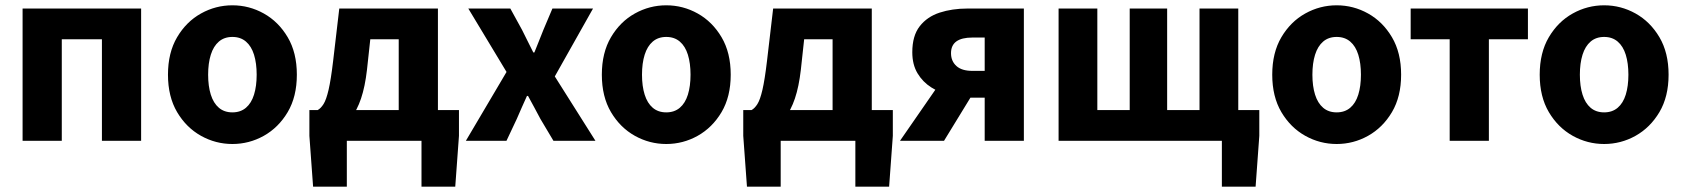

<svg xmlns="http://www.w3.org/2000/svg" viewBox="-20 -528 6313 720"><path d="M64.7 0V-496.1H509.2V0H362.2V-380.8H211.7V0Z M851.5 12Q788.8 12 733.7 -18.7Q678.6 -49.5 644.2 -107.5Q609.9 -165.6 609.9 -247.9Q609.9 -330.4 644.2 -388.5Q678.6 -446.7 733.7 -477.4Q788.8 -508.1 851.5 -508.1Q914.3 -508.1 969.3 -477.4Q1024.3 -446.7 1058.8 -388.5Q1093.2 -330.4 1093.2 -247.9Q1093.2 -165.6 1058.8 -107.5Q1024.3 -49.5 969.3 -18.7Q914.3 12 851.5 12ZM851.5 -106.6Q881.9 -106.6 902.3 -123.9Q922.7 -141.2 932.6 -173.1Q942.5 -205 942.5 -247.9Q942.5 -290.8 932.6 -322.8Q922.7 -354.7 902.3 -372.1Q881.9 -389.5 851.5 -389.5Q821.1 -389.5 800.8 -372.1Q780.5 -354.7 770.5 -322.8Q760.5 -290.8 760.5 -247.9Q760.5 -205 770.5 -173.1Q780.5 -141.2 800.8 -123.9Q821.1 -106.6 851.5 -106.6Z M1280.6 0V172H1154.1L1140.2 -18.6V-115.3H1701.1V-18.6L1687.2 172H1560.6V0ZM1475.2 -43V-380.8H1368.6L1356.1 -265.8Q1348.9 -203 1333.9 -158.6Q1318.9 -114.2 1296.3 -86.1Q1273.8 -58 1245.2 -44.4Q1216.5 -30.8 1183 -29.8L1171.4 -115.3Q1183.1 -121.7 1193.3 -137.8Q1203.5 -153.9 1212.2 -191.4Q1220.9 -228.9 1229.2 -299.1L1252.3 -496.1H1622.2V-43Z M1727 0 1879.5 -258.2 1736.1 -496.1H1893.7L1937.7 -415.9Q1948.1 -395.3 1958.7 -373.7Q1969.3 -352.1 1979.9 -331.3H1983.9Q1992.1 -352.1 2000.9 -373.7Q2009.7 -395.3 2017.7 -415.9L2051.6 -496.1H2203.9L2060.5 -241.4L2212.9 0H2055.4L2006.6 -82Q1995.2 -103.3 1983.5 -125.3Q1971.8 -147.3 1960.1 -168.3H1956.1Q1946.9 -147.3 1937 -125.7Q1927.1 -104.1 1917.9 -82L1879.3 0Z M2478.5 12Q2415.8 12 2360.7 -18.7Q2305.6 -49.5 2271.2 -107.5Q2236.9 -165.6 2236.9 -247.9Q2236.9 -330.4 2271.2 -388.5Q2305.6 -446.7 2360.7 -477.4Q2415.8 -508.1 2478.5 -508.1Q2541.3 -508.1 2596.3 -477.4Q2651.3 -446.7 2685.8 -388.5Q2720.2 -330.4 2720.2 -247.9Q2720.2 -165.6 2685.8 -107.5Q2651.3 -49.5 2596.3 -18.7Q2541.3 12 2478.5 12ZM2478.5 -106.6Q2508.9 -106.6 2529.3 -123.9Q2549.7 -141.2 2559.6 -173.1Q2569.5 -205 2569.5 -247.9Q2569.5 -290.8 2559.6 -322.8Q2549.7 -354.7 2529.3 -372.1Q2508.9 -389.5 2478.5 -389.5Q2448.1 -389.5 2427.8 -372.1Q2407.5 -354.7 2397.5 -322.8Q2387.5 -290.8 2387.5 -247.9Q2387.5 -205 2397.5 -173.1Q2407.5 -141.2 2427.8 -123.9Q2448.1 -106.6 2478.5 -106.6Z M2907.6 0V172H2781.1L2767.2 -18.6V-115.3H3328.1V-18.6L3314.2 172H3187.6V0ZM3102.2 -43V-380.8H2995.6L2983.1 -265.8Q2975.9 -203 2960.9 -158.6Q2945.9 -114.2 2923.3 -86.1Q2900.8 -58 2872.2 -44.4Q2843.5 -30.8 2810 -29.8L2798.4 -115.3Q2810.1 -121.7 2820.3 -137.8Q2830.5 -153.9 2839.2 -191.4Q2847.9 -228.9 2856.2 -299.1L2879.3 -496.1H3249.2V-43Z M3672.6 0V-161.7H3617Q3580.4 -161.7 3542.2 -171Q3503.9 -180.2 3472.2 -200.3Q3440.4 -220.4 3420.8 -253Q3401.1 -285.7 3401.1 -332Q3401.1 -393.9 3429 -429.6Q3456.9 -465.4 3503.8 -480.7Q3550.8 -496 3607.9 -496H3819.5V0ZM3626.2 -262.2H3672.6V-387.2H3626.2Q3586.6 -387.2 3566.4 -372.7Q3546.3 -358.1 3546.3 -328.7Q3546.3 -298.9 3566.4 -280.6Q3586.6 -262.2 3626.2 -262.2ZM3355 0 3519.4 -237.6 3640.6 -196.9 3520.1 0Z M4562 172V0H4531.1V-115.3H4702.4V-18.6L4688.5 172ZM3949.7 0V-496.1H4095V-115.3H4216.4V-496.1H4356.8V-115.3H4478.2V-496.1H4623.5V0Z M4992.5 12Q4929.8 12 4874.7 -18.7Q4819.6 -49.5 4785.2 -107.5Q4750.9 -165.6 4750.9 -247.9Q4750.9 -330.4 4785.2 -388.5Q4819.6 -446.7 4874.7 -477.4Q4929.8 -508.1 4992.5 -508.1Q5055.3 -508.1 5110.3 -477.4Q5165.3 -446.7 5199.8 -388.5Q5234.2 -330.4 5234.2 -247.9Q5234.2 -165.6 5199.8 -107.5Q5165.3 -49.5 5110.3 -18.7Q5055.3 12 4992.5 12ZM4992.5 -106.6Q5022.9 -106.6 5043.3 -123.9Q5063.7 -141.2 5073.6 -173.1Q5083.5 -205 5083.5 -247.9Q5083.5 -290.8 5073.6 -322.8Q5063.7 -354.7 5043.3 -372.1Q5022.9 -389.5 4992.5 -389.5Q4962.1 -389.5 4941.8 -372.1Q4921.5 -354.7 4911.5 -322.8Q4901.5 -290.8 4901.5 -247.9Q4901.5 -205 4911.5 -173.1Q4921.5 -141.2 4941.8 -123.9Q4962.1 -106.6 4992.5 -106.6Z M5416.3 0V-380.8H5270V-496.1H5709.7V-380.8H5563.3V0Z M5995.5 12Q5932.8 12 5877.7 -18.7Q5822.6 -49.5 5788.2 -107.5Q5753.9 -165.6 5753.9 -247.9Q5753.9 -330.4 5788.2 -388.5Q5822.6 -446.7 5877.7 -477.4Q5932.8 -508.1 5995.5 -508.1Q6058.3 -508.1 6113.3 -477.4Q6168.3 -446.7 6202.8 -388.5Q6237.2 -330.4 6237.2 -247.9Q6237.2 -165.6 6202.8 -107.5Q6168.3 -49.5 6113.3 -18.7Q6058.3 12 5995.5 12ZM5995.5 -106.6Q6025.9 -106.6 6046.3 -123.9Q6066.7 -141.2 6076.6 -173.1Q6086.5 -205 6086.5 -247.9Q6086.5 -290.8 6076.6 -322.8Q6066.7 -354.7 6046.3 -372.1Q6025.9 -389.5 5995.5 -389.5Q5965.1 -389.5 5944.8 -372.1Q5924.5 -354.7 5914.5 -322.8Q5904.5 -290.8 5904.5 -247.9Q5904.5 -205 5914.5 -173.1Q5924.5 -141.2 5944.8 -123.9Q5965.1 -106.6 5995.5 -106.6Z"/></svg>

Font: Source Sans 3 Variable
Style: Regular
Weight: 200
Designer: Paul D. Hunt
Foundry: Adobe Systems Incorporated
Version: Version 3.026